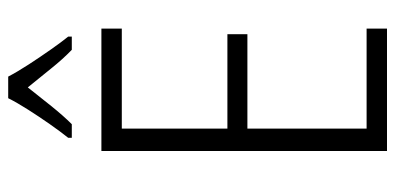

<svg xmlns="http://www.w3.org/2000/svg" viewBox="-274 -714 987 480"><g transform="rotate(-90 220.0 -473.5)"><path d="M389 0H83V-714H389V-663H139V-399H375V-349H139V-51H389ZM269 -947Q281 -924 299.5 -895.5Q318 -867 337 -840Q356 -813 369 -797V-788H336Q313 -810 289 -840Q265 -870 242 -898Q220 -870 195.5 -839.5Q171 -809 150 -788H116V-797Q132 -817 150.5 -843.5Q169 -870 186.5 -897.5Q204 -925 215 -947Z"/></g></svg>

Font: Noto Sans Gurmukhi Condensed Light
Style: Regular
Weight: 300
Width: 3
Designer: Jelle Bosma - Monotype Design Team
Foundry: Monotype Imaging Inc.
Version: Version 2.004; ttfautohint (v1.8.4.7-5d5b)